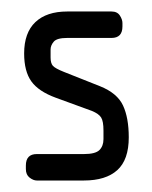

<svg xmlns="http://www.w3.org/2000/svg" viewBox="-20 -314 264 334"><path d="M44 0Q38 0 31.5 -5Q25 -10 25 -20V-26Q25 -46 44 -46H126Q146 -46 153 -53Q160 -60 160 -72V-87Q160 -103 156 -109.5Q152 -116 140 -121L77 -144Q47 -155 34.5 -172.5Q22 -190 22 -221Q22 -257 41.5 -275.5Q61 -294 97 -294H174Q184 -294 188.5 -287Q193 -280 193 -274V-268Q193 -248 174 -248H97Q79 -248 73.5 -241.5Q68 -235 68 -228V-214Q68 -204 72 -199.5Q76 -195 91 -189L154 -164Q184 -152 194 -130.5Q204 -109 204 -75Q204 -36 184 -18Q164 0 126 0Z"/></svg>

Font: Chathura ExtraBold
Style: Regular
Weight: 800
Designer: Appaji Ambarisha Darbha
Foundry: Aditya Fonts
Version: Version 1.002 2016